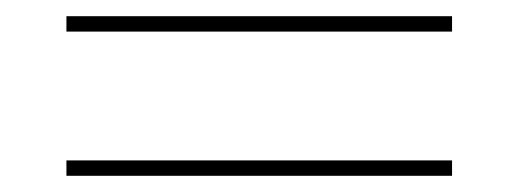

<svg xmlns="http://www.w3.org/2000/svg" viewBox="-20 -424 640 237"><path d="M62 -385V-404H538V-385ZM62 -207V-226H538V-207Z"/></svg>

Font: IBM Plex Sans Devanagari Thin
Style: Regular
Weight: 100
Designer: Mike Abbink, Paul van der Laan, Pieter van Rosmalen, Erin McLaughlin
Foundry: Bold Monday
Version: Version 1.1